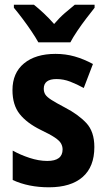

<svg xmlns="http://www.w3.org/2000/svg" viewBox="-20 -786 451 816"><path d="M381 -161Q381 -77 331 -33.5Q281 10 188 10Q101 10 34 -21V-146Q66 -128 105.5 -115Q145 -102 181 -102Q246 -102 246 -151Q246 -164 239.5 -176Q233 -188 213 -201.5Q193 -215 153 -234Q94 -263 63.5 -301.5Q33 -340 33 -403Q33 -476 82 -516.5Q131 -557 216 -557Q259 -557 297.5 -546Q336 -535 375 -514L336 -412Q307 -428 278.5 -439Q250 -450 220 -450Q166 -450 166 -409Q166 -395 172.5 -384.5Q179 -374 198.5 -361.5Q218 -349 256 -329Q312 -300 346.5 -263.5Q381 -227 381 -161ZM143 -606Q132 -626 113.5 -653.5Q95 -681 75 -707.5Q55 -734 39 -753V-766H124Q143 -751 165.5 -730Q188 -709 210 -684Q233 -711 255 -730Q277 -749 298 -766H382V-753Q367 -734 347 -708Q327 -682 308.5 -654.5Q290 -627 279 -606Z"/></svg>

Font: Noto Sans Arabic Cond
Style: Bold
Weight: 700
Width: 3
Designer: Monotype Design Team, Nadine Chahine, Nizar Qandah and Khaled Hosny
Foundry: Monotype Imaging Inc.
Version: Version 2.012; ttfautohint (v1.8.4.7-5d5b)